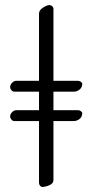

<svg xmlns="http://www.w3.org/2000/svg" viewBox="-20 -724 365 758"><path d="M305 -276 304 -272Q303 -261 293 -253.5Q283 -246 270 -246H191V-13Q191 0 175.5 7Q160 14 147 14Q142 14 138 9Q134 4 134 -2V-246H37Q30 -246 25 -252Q20 -258 20 -264Q20 -273 27.5 -281Q35 -289 45 -289H134V-362H37Q30 -362 25 -368Q20 -374 20 -380Q20 -389 27.5 -397Q35 -405 45 -405H134V-670Q134 -684 150 -694Q166 -704 175 -704Q181 -704 186 -699.5Q191 -695 191 -690V-405H288Q294 -405 299.5 -401Q305 -397 305 -392L304 -388Q303 -377 293 -369.5Q283 -362 270 -362H191V-289H288Q294 -289 299.5 -285Q305 -281 305 -276Z"/></svg>

Font: EB Garamond Medium
Style: Regular
Weight: 500
Designer: Georg Duffner and Octavio Pardo
Foundry: Georg Duffner
Version: Version 1.000